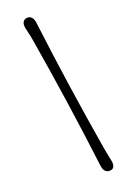

<svg xmlns="http://www.w3.org/2000/svg" viewBox="-126 -791 601 939"><g transform="rotate(-15 175.0 -321.0)"><path d="M270.5 56.2Q200.2 -274.4 110.4 -622.1Q105.5 -642.1 99.1 -660.6Q92.8 -679.2 90.1 -688.5Q87.4 -697.8 87.4 -705.6Q87.4 -719.2 95.5 -727.1Q103.5 -734.9 116.2 -734.9Q141.1 -734.9 149.4 -698.2Q219.7 -367.7 309.6 -20Q314.5 -0.5 320.6 18.8Q326.7 38.1 329.3 47.9Q332 57.6 332 65.4Q332 92.8 304.2 92.8Q278.8 92.8 270.5 56.2Z"/></g></svg>

Font: Cooper*
Style: Italic
Weight: 400
Italic angle: -7°
Designer: Owen Earl
Foundry: indestructible type*
Version: Version 0.001